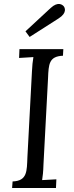

<svg xmlns="http://www.w3.org/2000/svg" viewBox="-20 -948 373 968"><path d="M275.4 -855C319.3 -882.8 307.6 -909.2 300.8 -917C295.4 -922.9 273.4 -942.9 235.4 -907.7L108.4 -790L129.4 -761.7ZM299.3 -700.2H78.1L76.2 -655.8L148.4 -660.2C145 -640.1 142.1 -615.2 141.1 -587.9L118.2 -155.8C115.2 -85 118.2 -36.1 43.5 -33.2L41 0H262.2L264.2 -43.9L192.4 -40C195.3 -57.1 198.2 -83 199.2 -119.1L222.2 -553.7C225.1 -625 227.1 -664.1 297.4 -667Z"/></svg>

Font: Lora Italic
Style: Regular
Weight: 400
Italic angle: -3°
Designer: Olga Karpushina, Alexei Vanyashin
Foundry: Cyreal
Version: Version 1.011;PS 001.011;hotconv 1.0.70;makeotf.lib2.5.58329